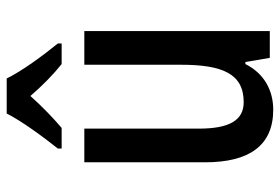

<svg xmlns="http://www.w3.org/2000/svg" viewBox="-148 -658 816 559"><g transform="rotate(-90 259.5 -378.0)"><path d="M311 -766H209C188 -724 142 -661 107 -617V-606H167C193 -628 228 -661 260 -697C291 -661 324 -629 353 -606H413V-617C378 -660 333 -721 311 -766ZM449 -540H351V-259C351 -138 325 -76 242 -76C189 -76 165 -118 165 -207V-540H67V-188C67 -61 115 10 220 10C277 10 326 -17 353 -71H359L371 0H449Z"/></g></svg>

Font: Noto Sans Gurmukhi UI Condensed Medium
Style: Regular
Weight: 500
Width: 3
Designer: Jelle Bosma - Monotype Design Team
Foundry: Monotype Imaging Inc.
Version: Version 2.004